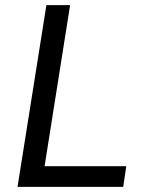

<svg xmlns="http://www.w3.org/2000/svg" viewBox="-20 -725 562 745"><path d="M48 0 160 -705H252L153 -80H470L458 0Z"/></svg>

Font: Nunito Sans 10pt SemiCondensed Medium
Style: Italic
Weight: 500
Width: 4
Italic angle: -9°
Designer: Vernon Adams
Foundry: Vernon Adams
Version: Version 3.101;gftools[0.9.27]